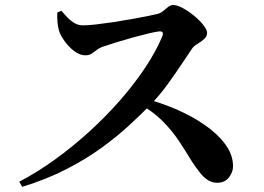

<svg xmlns="http://www.w3.org/2000/svg" viewBox="-20 -730 1040 755"><path d="M205.3 -680.8 221.7 -687.6Q233.1 -673.7 246.2 -660.3Q259.3 -646.9 274.1 -638.6Q288.9 -630.3 305.6 -630.3Q326.5 -630.3 357.7 -633.9Q388.9 -637.5 424.5 -642.8Q460.1 -648.1 494.7 -654.4Q529.3 -660.6 556.7 -666Q584.1 -671.4 598.2 -675Q611.1 -678 621.3 -686.5Q631.4 -695 641.1 -702.7Q650.7 -710.3 661.1 -710.3Q676.6 -710.3 699.3 -698Q721.9 -685.6 743.7 -667.6Q765.4 -649.6 779.9 -631.2Q794.4 -612.8 794.4 -600.7Q794.4 -586.8 782.4 -576.2Q770.4 -565.6 756.4 -557.3Q742.5 -549 736.2 -540.2Q717.7 -513.6 692.6 -475.4Q667.4 -437.3 636.9 -395.5Q606.4 -353.8 570.1 -316.4Q535.8 -281.3 488.6 -237.8Q441.5 -194.2 380 -149.3Q318.5 -104.5 240.6 -64.5Q162.8 -24.6 67.3 4.7L55.7 -15.5Q126.7 -52.5 196.6 -103.1Q266.6 -153.6 332 -213.3Q397.5 -272.9 453.4 -337Q509.2 -401 551.9 -465.4Q594.6 -529.8 618.5 -588.1Q625.9 -607.5 607.2 -606.7Q592.3 -605.3 563.8 -598.4Q535.4 -591.5 501.8 -582.3Q468.2 -573.1 438 -563.7Q407.7 -554.4 388.9 -547.9Q372.4 -542.8 361.5 -534.3Q350.6 -525.9 340.6 -519.2Q330.6 -512.5 315.9 -512.5Q294 -512.5 272.4 -528.7Q250.8 -544.9 234.7 -567.3Q218.5 -589.7 212.5 -607.8Q207.8 -623.5 206.1 -642Q204.4 -660.5 205.3 -680.8ZM520.2 -326.4 536.1 -346.3Q604.4 -329.1 668.6 -302Q732.7 -274.8 784.2 -239.3Q835.7 -203.7 866 -162.5Q896.4 -121.3 896.4 -75.8Q896.4 -53.1 880.1 -32.2Q863.8 -11.3 834.2 -11.3Q814.5 -11.3 798.4 -21.2Q782.3 -31.2 767.4 -49.6Q752.5 -68 735.4 -93.9Q709.5 -136.6 682.7 -177Q655.8 -217.4 618 -255.2Q580.1 -293.1 520.2 -326.4Z"/></svg>

Font: Noto Serif JP
Style: Regular
Weight: 200
Designer: Ryoko NISHIZUKA 西塚涼子 (kana & ideographs); Frank Grießhammer (Latin, Greek & Cyrillic); Wenlong ZHANG 张文龙 (bopomofo); San
Foundry: Adobe
Version: Version 2.001;hotconv 1.1.0;makeotfexe 2.6.0